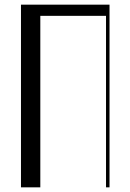

<svg xmlns="http://www.w3.org/2000/svg" viewBox="-20 -804 560 824"><path d="M70 -784H450V0H435V-736H153V0H70Z"/></svg>

Font: Facade Sud
Style: Regular
Weight: 100
Designer: Éléonore Fines
Foundry: Velvetyne Type Foundry
Version: Version 1.001;Glyphs 3.2 (3202)